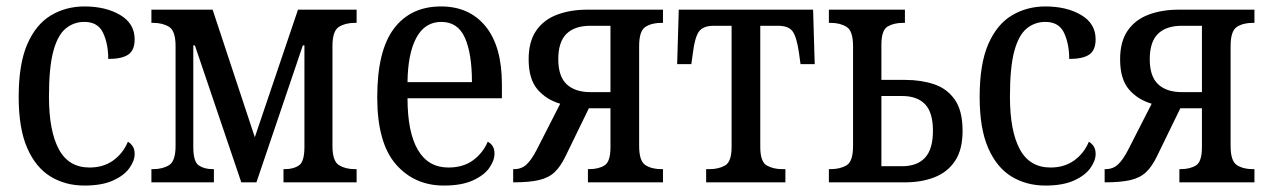

<svg xmlns="http://www.w3.org/2000/svg" viewBox="-20 -566 3940 596"><path d="M242 10Q183 10 137 -18Q91 -46 64.5 -106.5Q38 -167 38 -265Q38 -368 65 -429.5Q92 -491 138.5 -518.5Q185 -546 242 -546Q308 -546 353 -519.5Q398 -493 398 -444Q398 -410 378 -396.5Q358 -383 316 -383Q316 -430 300 -464Q284 -498 242 -498Q209 -498 184 -477.5Q159 -457 145.5 -407Q132 -357 132 -266Q132 -160 162.5 -103Q193 -46 258 -46Q301 -46 331.5 -68Q362 -90 377 -126Q387 -120 392.5 -111Q398 -102 398 -88Q398 -67 381.5 -44Q365 -21 330.5 -5.5Q296 10 242 10Z M450 0V-41H456Q485 -41 505 -53.5Q525 -66 525 -113V-423Q525 -470 505 -482.5Q485 -495 456 -495H450V-536H640L771 -140L905 -536H1087V-495H1081Q1052 -495 1032 -482.5Q1012 -470 1012 -423V-113Q1012 -66 1032 -53.5Q1052 -41 1081 -41H1087V0H860V-41H865Q891 -41 908 -52.5Q925 -64 925 -110V-425H920L776 0H729L585 -425H580V-110Q580 -64 597 -52.5Q614 -41 640 -41H644V0Z M1358 10Q1266 10 1208.5 -56.5Q1151 -123 1151 -264Q1151 -409 1203 -477.5Q1255 -546 1349 -546Q1437 -546 1487.5 -484Q1538 -422 1538 -304V-261H1245Q1245 -156 1277 -101Q1309 -46 1372 -46Q1418 -46 1448.5 -68.5Q1479 -91 1494 -126Q1504 -121 1509.5 -112Q1515 -103 1515 -89Q1515 -68 1499 -45Q1483 -22 1448 -6Q1413 10 1358 10ZM1445 -311Q1445 -400 1423 -449Q1401 -498 1350 -498Q1299 -498 1272.5 -449Q1246 -400 1245 -311Z M1573 0V-41H1576Q1599 -41 1614.5 -55.5Q1630 -70 1646 -101L1719 -244Q1675 -257 1648 -289Q1621 -321 1621 -382Q1621 -437 1644.5 -471Q1668 -505 1709.5 -520.5Q1751 -536 1803 -536H2038V-495H2032Q2003 -495 1983.5 -482.5Q1964 -470 1964 -423V-113Q1964 -66 1983.5 -53.5Q2003 -41 2032 -41H2038V0H1805V-41H1809Q1838 -41 1856.5 -52.5Q1875 -64 1875 -109V-230H1808L1735 -80Q1720 -49 1701.5 -31.5Q1683 -14 1653 -7Q1623 0 1573 0ZM1813 -280H1875V-486H1813Q1764 -486 1738.5 -461Q1713 -436 1713 -382Q1713 -329 1739 -304.5Q1765 -280 1813 -280Z M2172 0V-41H2183Q2211 -41 2231 -52.5Q2251 -64 2251 -110V-486H2196Q2163 -486 2150 -468.5Q2137 -451 2131 -403L2126 -367H2082L2087 -536H2504L2509 -367H2465L2460 -403Q2453 -451 2440.5 -468.5Q2428 -486 2395 -486H2340V-110Q2340 -64 2360 -52.5Q2380 -41 2408 -41H2418V0Z M2553 0V-41H2559Q2588 -41 2608 -53Q2628 -65 2628 -113V-423Q2628 -470 2608 -482.5Q2588 -495 2559 -495H2553V-536H2789V-495H2783Q2754 -495 2735 -483.5Q2716 -472 2716 -427V-318H2790Q2839 -318 2879.5 -304.5Q2920 -291 2944 -256.5Q2968 -222 2968 -160Q2968 -102 2945 -67Q2922 -32 2881.5 -16Q2841 0 2790 0ZM2716 -50H2780Q2827 -50 2851.5 -76.5Q2876 -103 2876 -160Q2876 -217 2851.5 -242.5Q2827 -268 2780 -268H2716Z M3225 10Q3166 10 3120 -18Q3074 -46 3047.5 -106.5Q3021 -167 3021 -265Q3021 -368 3048 -429.5Q3075 -491 3121.5 -518.5Q3168 -546 3225 -546Q3291 -546 3336 -519.5Q3381 -493 3381 -444Q3381 -410 3361 -396.5Q3341 -383 3299 -383Q3299 -430 3283 -464Q3267 -498 3225 -498Q3192 -498 3167 -477.5Q3142 -457 3128.5 -407Q3115 -357 3115 -266Q3115 -160 3145.5 -103Q3176 -46 3241 -46Q3284 -46 3314.5 -68Q3345 -90 3360 -126Q3370 -120 3375.5 -111Q3381 -102 3381 -88Q3381 -67 3364.5 -44Q3348 -21 3313.5 -5.5Q3279 10 3225 10Z M3409 0V-41H3412Q3435 -41 3450.5 -55.5Q3466 -70 3482 -101L3555 -244Q3511 -257 3484 -289Q3457 -321 3457 -382Q3457 -437 3480.5 -471Q3504 -505 3545.5 -520.5Q3587 -536 3639 -536H3874V-495H3868Q3839 -495 3819.5 -482.5Q3800 -470 3800 -423V-113Q3800 -66 3819.5 -53.5Q3839 -41 3868 -41H3874V0H3641V-41H3645Q3674 -41 3692.5 -52.5Q3711 -64 3711 -109V-230H3644L3571 -80Q3556 -49 3537.5 -31.5Q3519 -14 3489 -7Q3459 0 3409 0ZM3649 -280H3711V-486H3649Q3600 -486 3574.5 -461Q3549 -436 3549 -382Q3549 -329 3575 -304.5Q3601 -280 3649 -280Z"/></svg>

Font: Noto Serif Condensed
Style: Regular
Weight: 400
Width: 3
Designer: Monotype Design Team
Foundry: Monotype Imaging Inc.
Version: Version 2.013; ttfautohint (v1.8.4.7-5d5b)